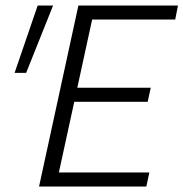

<svg xmlns="http://www.w3.org/2000/svg" viewBox="-20 -678 667 698"><path d="M315 -607 261 -359H528L517 -308H250L194 -51H523L512 0H122L265 -658H627L617 -607ZM33 -413 117 -658H173L75 -413Z"/></svg>

Font: Ysabeau Semilight
Style: Italic
Weight: 300
Italic angle: -12°
Designer: Christian Thalmann (Catharsis Fonts)
Version: Version 0.003